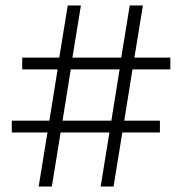

<svg xmlns="http://www.w3.org/2000/svg" viewBox="-20 -680 665 700"><path d="M501 -660 470 -470H601V-427H463L433 -240H563V-197H426L394 0H347L379 -197H201L169 0H121L153 -197H23V-240H160L190 -427H61V-470H196L227 -660H275L244 -470H422L453 -660ZM208 -240H386L416 -427H238Z"/></svg>

Font: Human Sans Light
Style: Regular
Weight: 300
Designer: Tim Radville
Foundry: Continuum
Version: Version 1.000;FEAKit 1.0